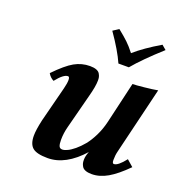

<svg xmlns="http://www.w3.org/2000/svg" viewBox="-120 -749 813 862"><g transform="rotate(20 286.0 -317.5)"><path d="M279.8 -314.9 237.8 -152.8Q229 -120.1 229 -87.9Q229 -67.4 233.2 -58.1Q237.3 -48.8 249 -48.8Q258.3 -48.8 272.7 -55.4Q287.1 -62 305.4 -77.1Q323.7 -92.3 341.1 -113.3Q358.4 -134.3 374.3 -166.5Q390.1 -198.7 398.9 -235.8L444.8 -433.1Q459.5 -433.1 499.5 -437.3Q539.6 -441.4 563 -445.8L485.8 -125Q481 -106 481 -83Q481 -66.9 488.8 -66.9Q508.3 -66.9 541 -108.9L571.8 -82Q524.4 -34.2 486.3 -12.2Q448.2 9.8 410.2 9.8Q392.1 9.8 380.4 5.1Q368.7 0.5 363.8 -8.1Q358.9 -16.6 357.4 -23.4Q356 -30.3 356 -39.1Q356 -57.1 365.2 -79.1Q285.6 9.8 200.2 9.8Q147.9 9.8 127.9 -7.1Q107.9 -23.9 107.9 -64Q107.9 -91.8 119.1 -141.1L162.1 -309.1Q168.9 -335.9 168.9 -351.1Q168.9 -367.2 161.1 -367.2Q140.1 -367.2 106.9 -325.2Q89.4 -334 79.1 -352.1Q129.9 -404.8 164.6 -424.3Q199.2 -443.8 238.8 -443.8Q257.3 -443.8 269.3 -439.2Q281.2 -434.6 286.1 -426Q291 -417.5 292.5 -410.6Q293.9 -403.8 293.9 -395Q293.9 -366.7 279.8 -314.9ZM403.8 -498H354Q330.6 -551.3 277.8 -627L305.2 -645Q335 -621.1 353 -604Q371.1 -586.9 391.1 -561Q436 -600.6 511.2 -645L532.2 -627Q447.8 -550.8 403.8 -498Z"/></g></svg>

Font: Linux Libertine
Style: Bold Italic
Weight: 700
Italic angle: -11.5°
Designer: Philipp H. Poll
Foundry: Philipp H. Poll
Version: Version 4.0.5